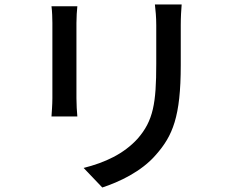

<svg xmlns="http://www.w3.org/2000/svg" viewBox="-20 -786 1040 854"><path d="M788 -766H669C672 -740 675 -710 675 -674V-502C675 -327 662 -249 592 -169C530 -101 447 -63 352 -39L435 48C508 24 609 -22 674 -98C748 -182 784 -267 784 -496V-674C784 -710 786 -740 788 -766ZM324 -758H209C212 -737 213 -702 213 -684V-349C213 -320 210 -285 209 -268H324C322 -288 320 -323 320 -349V-684C320 -712 322 -737 324 -758Z"/></svg>

Font: Noto Sans HK Medium
Style: Regular
Weight: 500
Designer: Ryoko NISHIZUKA 西塚涼子 (kana, bopomofo & ideographs); Paul D. Hunt (Latin, Greek & Cyrillic); Sandoll Communications 산돌커뮤니
Foundry: Adobe
Version: Version 2.002;hotconv 1.0.116;makeotfexe 2.5.65601